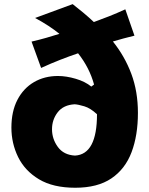

<svg xmlns="http://www.w3.org/2000/svg" viewBox="-20 -885 715 921"><path d="M177.2 -559.1 131.3 -685.5Q167.5 -693.8 201.2 -703.4Q234.9 -712.9 265.1 -722.7Q216.3 -762.2 148.4 -798.8L328.6 -865.2Q353 -846.2 378.9 -824.7Q404.8 -803.2 430.2 -779.3Q465.3 -792 503.7 -807.1Q542 -822.3 581.1 -840.3L625 -713.9Q598.1 -707.5 572 -700.4Q545.9 -693.4 521.5 -686Q578.1 -615.7 609.9 -531Q641.6 -446.3 641.6 -343.8Q641.6 -235.8 611.1 -155Q580.6 -74.2 514.4 -29.3Q448.2 15.6 340.8 15.6Q234.9 15.6 167.2 -24.9Q99.6 -65.4 67.1 -131.3Q34.7 -197.3 34.7 -272.9Q34.7 -350.6 63.5 -406Q92.3 -461.4 142.8 -491Q193.4 -520.5 257.8 -520.5Q297.9 -520.5 343.3 -507.1Q388.7 -493.7 418 -469.7L431.2 -479.5Q409.2 -560.1 354.5 -629.4Q312.5 -615.2 268.8 -598.1Q225.1 -581.1 177.2 -559.1ZM445.3 -336.9Q414.1 -366.2 384.8 -375Q355.5 -383.8 338.4 -384.8Q284.2 -381.8 256.8 -346.4Q229.5 -311 229.5 -265.1Q229.5 -218.3 257.6 -179.9Q285.6 -141.6 339.8 -138.7Q445.3 -144.5 445.3 -336.9Z"/></svg>

Font: Pinar ExtraBold
Style: Regular
Weight: 800
Designer: Amin Abedi
Version: Version 3.000